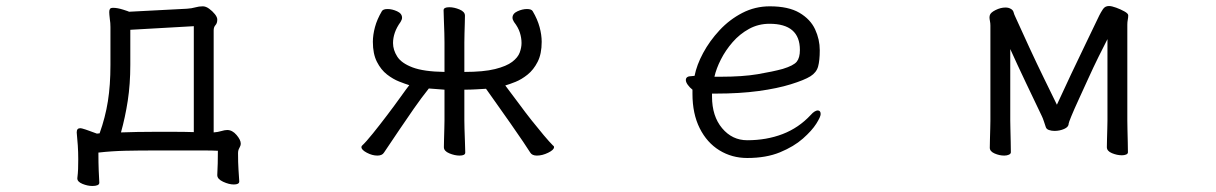

<svg xmlns="http://www.w3.org/2000/svg" viewBox="-20 -507 4040 638"><path d="M775 96Q775 106 757 106Q741 106 721.5 97Q702 88 702 75V74Q703 57 703.5 36Q704 15 704 -6Q686 -7 661 -7H493Q441 -7 396 -6Q351 -5 307 0Q307 35 308 59Q309 83 310 100Q310 106 303.5 108.5Q297 111 287 111Q271 111 254 104Q237 97 237 86V85Q239 68 239.5 54.5Q240 41 240 22Q240 -2 238.5 -24Q237 -46 235 -66V-68Q235 -81 247 -81Q249 -81 250.5 -80.5Q252 -80 253 -80Q264 -77 276 -72.5Q288 -68 302 -63L311 -64Q330 -117 338.5 -170.5Q347 -224 347 -291V-417Q347 -431 345 -443Q344 -452 343.5 -457.5Q343 -463 343 -467Q343 -474 345.5 -477.5Q348 -481 356 -481Q370 -481 389 -475Q408 -469 409 -468L601 -478Q617 -479 629 -482.5Q641 -486 654 -486Q664 -486 675 -478Q686 -470 694 -460Q702 -450 702 -442Q702 -430 696 -423.5Q690 -417 690 -406V-67Q704 -68 715.5 -71.5Q727 -75 735 -75Q752 -75 766 -58.5Q780 -42 780 -30Q780 -23 775.5 -15.5Q771 -8 771 2Q771 34 772.5 56.5Q774 79 775 95ZM624 -420 413 -408V-292Q413 -227 404.5 -172Q396 -117 382 -67Q409 -68 436.5 -68.5Q464 -69 492 -69Q527 -69 560 -69Q593 -69 624 -68Z M1457 -209 1405 -213Q1381 -183 1355.5 -146.5Q1330 -110 1307.5 -76.5Q1285 -43 1270.5 -21.5Q1256 0 1256 0Q1250 10 1234 10Q1217 10 1199 0.5Q1181 -9 1181 -18Q1181 -21 1183 -23Q1196 -35 1219 -63.5Q1242 -92 1267 -125Q1292 -158 1312 -186Q1332 -214 1340 -224Q1327 -228 1306.5 -236Q1286 -244 1266 -259.5Q1246 -275 1232.5 -301.5Q1219 -328 1219 -368Q1219 -391 1226 -417Q1233 -443 1249 -470Q1253 -477 1268 -477Q1283 -477 1299.5 -469.5Q1316 -462 1316 -448Q1316 -442 1311 -434Q1298 -416 1292 -398.5Q1286 -381 1286 -364Q1286 -341 1300 -319Q1314 -297 1351 -283Q1388 -269 1457 -268V-366Q1457 -376 1456.5 -397Q1456 -418 1455 -440Q1454 -462 1454 -473Q1454 -483 1473 -483Q1489 -483 1507 -475.5Q1525 -468 1525 -455Q1525 -447 1524.5 -430.5Q1524 -414 1523.5 -396Q1523 -378 1523 -366V-268Q1587 -268 1625 -277.5Q1663 -287 1682 -301.5Q1701 -316 1707 -332.5Q1713 -349 1713 -364Q1713 -381 1707.5 -398.5Q1702 -416 1688 -434Q1683 -442 1683 -448Q1683 -462 1699.5 -469.5Q1716 -477 1731 -477Q1746 -477 1750 -470Q1766 -443 1773 -417Q1780 -391 1780 -368Q1780 -328 1766.5 -301.5Q1753 -275 1733 -259Q1713 -243 1693 -235Q1673 -227 1659 -223L1707 -159Q1726 -133 1747 -106.5Q1768 -80 1787 -57.5Q1806 -35 1818 -23Q1821 -22 1821 -18Q1821 -9 1801.5 0.5Q1782 10 1764 10Q1748 10 1742 0Q1736 -10 1718 -36.5Q1700 -63 1677 -96Q1654 -129 1631.5 -160.5Q1609 -192 1595 -212Q1576 -211 1559.5 -210Q1543 -209 1523 -209V-106Q1523 -100 1523.5 -79Q1524 -58 1525 -35Q1526 -12 1526 0Q1526 10 1507 10Q1491 10 1473 2.5Q1455 -5 1455 -18Q1455 -26 1455.5 -44.5Q1456 -63 1456.5 -81Q1457 -99 1457 -106Z M2346 -196V-186Q2346 -121 2379.5 -81Q2413 -41 2463 -41Q2527 -41 2580.5 -61.5Q2634 -82 2674 -125Q2681 -133 2687 -136.5Q2693 -140 2697 -140Q2707 -140 2707 -128Q2707 -119 2692.5 -96Q2678 -73 2648 -46.5Q2618 -20 2572 -1Q2526 18 2463 18Q2412 18 2370.5 -7.5Q2329 -33 2305 -81Q2281 -129 2281 -195V-209Q2272 -216 2265.5 -225Q2259 -234 2259 -241Q2259 -254 2278 -254L2288 -255Q2295 -291 2316.5 -331Q2338 -371 2371 -406.5Q2404 -442 2446.5 -464Q2489 -486 2538 -486Q2600 -486 2636.5 -464.5Q2673 -443 2688.5 -409.5Q2704 -376 2704 -340Q2704 -306 2698.5 -286Q2693 -266 2673 -253.5Q2653 -241 2608 -227Q2563 -213 2500.5 -204.5Q2438 -196 2359 -196ZM2374 -252Q2448 -252 2498 -260.5Q2548 -269 2581 -278Q2617 -289 2627.5 -302Q2638 -315 2638 -341Q2638 -428 2537 -428Q2500 -428 2469 -411Q2438 -394 2414.5 -367Q2391 -340 2375.5 -309.5Q2360 -279 2354 -252Z M3660 -377Q3647 -352 3630 -317.5Q3613 -283 3596 -245.5Q3579 -208 3564 -175.5Q3549 -143 3540 -121Q3531 -99 3531 -96Q3531 -85 3516 -78.5Q3501 -72 3484 -72Q3474 -72 3465.5 -75Q3457 -78 3455 -85Q3452 -94 3448.5 -104.5Q3445 -115 3442 -121Q3418 -171 3389 -232Q3360 -293 3337 -344V-106Q3337 -100 3337.5 -79Q3338 -58 3338.5 -35.5Q3339 -13 3339 -1Q3339 4 3332.5 7Q3326 10 3317 10Q3301 10 3285 3Q3269 -4 3269 -16Q3269 -24 3269.5 -43Q3270 -62 3270.5 -80.5Q3271 -99 3271 -106V-422Q3271 -430 3269.5 -437Q3268 -444 3268 -450Q3268 -452 3268.5 -453.5Q3269 -455 3269 -456Q3271 -465 3288 -473.5Q3305 -482 3321 -482Q3331 -482 3338 -478Q3346 -474 3348 -466.5Q3350 -459 3353 -453Q3376 -402 3400.5 -349Q3425 -296 3449 -247Q3473 -198 3492 -159Q3514 -207 3539 -260Q3564 -313 3588.5 -363.5Q3613 -414 3633 -456Q3638 -466 3645 -476.5Q3652 -487 3665 -487Q3674 -487 3689 -481.5Q3704 -476 3716.5 -469Q3729 -462 3729 -456Q3729 -449 3727.5 -441.5Q3726 -434 3726 -425V-106Q3726 -96 3726.5 -75Q3727 -54 3727.5 -33.5Q3728 -13 3728 -1Q3728 4 3722 6.5Q3716 9 3708 9Q3692 9 3675 2Q3658 -5 3658 -18Q3658 -26 3658.5 -44.5Q3659 -63 3659.5 -81Q3660 -99 3660 -106Z"/></svg>

Font: Klee One SemiBold
Style: Regular
Weight: 600
Designer: Fontworks Inc.
Foundry: Fontworks Inc.
Version: Version 1.00;January 12, 2022;FontCreator 13.0.0.2683 64-bit